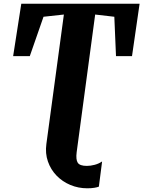

<svg xmlns="http://www.w3.org/2000/svg" viewBox="-20 -763 774 1037"><path d="M451.5 254Q403 254 360 236Q317 218 285.5 185.5Q254 153 238.8 109.2Q223.5 65.5 230.5 14.5L325 -684.5L215 -672.5L141 -460H51L95 -743H734L693 -460H606.5L597.5 -672.5L494 -684.5L394 59.5Q389 99 400 116Q411 133 449 133Q469 133 491 127.2Q513 121.5 531.5 109L514 245Q506 248.5 489.8 251.2Q473.5 254 451.5 254Z"/></svg>

Font: Merriweather Light 18pt Black
Style: Italic
Weight: 900
Italic angle: -7.8°
Version: Version 2.101